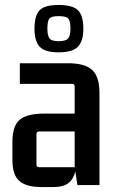

<svg xmlns="http://www.w3.org/2000/svg" viewBox="-20 -746 466 774"><path d="M196 8H146Q86 8 58 -16.5Q30 -41 30 -101V-173Q30 -238 59 -263Q88 -288 157 -288H293V-216H138Q127 -216 127 -206V-83Q127 -72 138 -72H281V-398Q281 -408 270 -408H60V-491H250Q320 -492 350.5 -465Q381 -438 381 -371V0H292L281 -72L287 -91Q287 -43 266 -17.5Q245 8 196 8ZM316 -630Q316 -581 294.5 -558Q273 -535 216 -535Q160 -535 139.5 -558Q119 -581 119 -630Q119 -683 139.5 -704.5Q160 -726 216 -726Q273 -726 294.5 -704.5Q316 -683 316 -630ZM171 -630Q171 -604 179 -592Q187 -580 216 -580Q247 -580 255.5 -592Q264 -604 264 -630Q264 -661 255.5 -671Q247 -681 216 -681Q187 -681 179 -671Q171 -661 171 -630Z"/></svg>

Font: Gemunu Libre ExtraLight SemiBold
Style: Regular
Weight: 600
Version: Version 1.100